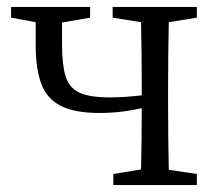

<svg xmlns="http://www.w3.org/2000/svg" viewBox="-20 -534 636 554"><path d="M548 -483 467 -470Q466 -429 465.5 -377Q465 -325 465 -286V-228Q465 -189 465.5 -137.5Q466 -86 467 -44L548 -32V0H307V-32L387 -45Q388 -84 388.5 -133Q389 -182 389 -222Q359 -215 328.5 -211.5Q298 -208 267 -208Q196 -208 155.5 -228.5Q115 -249 99 -292.5Q83 -336 83 -403V-470L12 -483V-514H240V-483L159 -469V-405Q159 -348 169 -314.5Q179 -281 208.5 -267Q238 -253 296 -253Q341 -253 389 -259V-286Q389 -326 388.5 -377.5Q388 -429 387 -470L305 -483V-514H548Z"/></svg>

Font: Shippori Mincho TTF
Style: Regular
Weight: 400
Version: Version 2.100